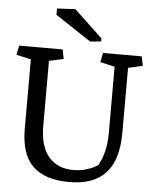

<svg xmlns="http://www.w3.org/2000/svg" viewBox="-59 -920 781 980"><g transform="rotate(5 331.5 -430.0)"><path d="M175.8 -266.6Q175.8 -157.7 221.7 -105Q267.6 -52.2 348.1 -52.2Q386.7 -52.2 420.4 -63.5Q454.1 -74.7 474.1 -89.4Q512.2 -158.7 512.2 -254.4V-596.2L437.5 -612.8L447.3 -660.6H645.5L655.3 -612.8L581.1 -596.2V-265.6Q581.1 -124 519 -56.6Q457 10.7 332 10.7Q207 10.7 145 -49.8Q83 -110.4 83 -239.7V-596.2L7.8 -612.8L17.6 -660.6H240.2L250 -612.8L175.8 -596.2ZM432.6 -718.3 376.5 -712.9 193.4 -834V-866.2L287.1 -871.1L432.6 -733.9Z"/></g></svg>

Font: NoticiaText-Regular
Style: Regular
Weight: 400
Designer: JM Sole
Foundry: JM Sole
Version: Version 1.003